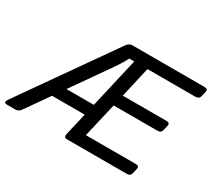

<svg xmlns="http://www.w3.org/2000/svg" viewBox="-172 -939 1301 1178"><g transform="rotate(30 478.5 -350.0)"><path d="M-22.5 0Q-51.3 0 -28.8 -32.2L422.4 -674.8Q440.4 -700.2 460.9 -700.2H973.1Q1000 -700.2 995.1 -678.2L986.8 -642.1Q981.9 -620.1 954.6 -620.1H616.2L566.4 -403.3H875.5Q901.9 -403.3 897 -381.3L888.7 -345.2Q883.8 -323.2 856.9 -323.2H547.9L491.7 -80.1H844.7Q871.1 -80.1 866.2 -58.1L857.9 -22Q853 0 826.2 0H403.8Q379.4 0 385.7 -26.9L422.4 -185.5H190.9L77.6 -23.9Q61 0 39.6 0ZM247.1 -265.6H440.9L522.5 -620.1H487.3Q472.7 -591.3 454.8 -564Q437 -536.6 421.4 -514.2Z"/></g></svg>

Font: Istok Web
Style: BoldItalic
Weight: 700
Italic angle: -13°
Designer: Andrey V. Panov
Foundry: Andrey V. Panov
Version: Version 1.0.2g